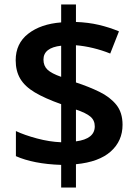

<svg xmlns="http://www.w3.org/2000/svg" viewBox="-20 -779 612 857"><path d="M253 -43Q191 -45 140 -55Q89 -65 51 -82V-194Q89 -176 145 -161Q201 -146 253 -144V-314Q180 -340 135.5 -366.5Q91 -393 70.5 -427.5Q50 -462 50 -510Q50 -585 106 -628.5Q162 -672 253 -679V-759H319V-681Q374 -679 421 -668Q468 -657 511 -639L472 -540Q435 -555 395.5 -564.5Q356 -574 319 -577V-411Q377 -392 424 -369Q471 -346 499 -311.5Q527 -277 527 -222Q527 -150 474.5 -103Q422 -56 319 -46V58H253ZM253 -575Q174 -566 174 -513Q174 -485 192 -468Q210 -451 253 -436ZM319 -148Q403 -159 403 -215Q403 -242 383.5 -258.5Q364 -275 319 -290Z"/></svg>

Font: Noto Sans Kannada SemiBold
Style: Regular
Weight: 600
Designer: Jelle Bosma - Monotype Design Team
Foundry: Monotype Imaging Inc.
Version: Version 2.005; ttfautohint (v1.8.4.7-5d5b)